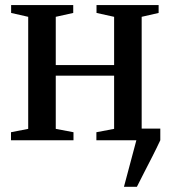

<svg xmlns="http://www.w3.org/2000/svg" viewBox="-20 -542 656 742"><path d="M459 180 507 0 490 -45H599.5V0Q585 31 569.2 62Q553.5 93 538 122.8Q522.5 152.5 509 180ZM22.5 0V-31L89 -44V-477L23 -492V-522.5H263V-492L195.5 -477V-290.5H421V-477L353 -492V-522.5H593V-492L527.5 -477V-44L594 -31V0H352.5V-31L421 -44V-249.5H195.5V-44L264 -31V0Z"/></svg>

Font: Merriweather 96pt Medium
Style: Regular
Weight: 500
Version: Version 2.100